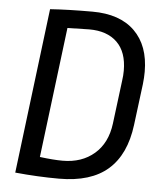

<svg xmlns="http://www.w3.org/2000/svg" viewBox="-50 -712 673 770"><g transform="rotate(5 286.5 -327.5)"><path d="M291 -667Q402 -667 461.5 -608.5Q521 -550 521 -445Q521 -421 518 -395L497 -229Q482 -109 413 -48.5Q344 12 216 12Q131 12 39 3L121 -662Q191 -667 291 -667ZM224 -61Q301 -61 351.5 -104.5Q402 -148 412 -227L434 -402Q437 -423 437 -442Q437 -517 397 -556Q357 -595 285 -595L197 -593L132 -68Q187 -61 224 -61Z"/></g></svg>

Font: Ropa Sans
Style: Italic
Weight: 400
Version: Version 1.100